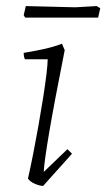

<svg xmlns="http://www.w3.org/2000/svg" viewBox="-20 -603 350 632"><path d="M137 -408H62Q58 -416 58 -429Q84 -433 119.5 -440.5Q155 -448 184 -459L193 -438Q158 -262 141.5 -164.5Q125 -67 124 -37L202 -112L217 -97L122 9Q112 9 96 2.5Q80 -4 72 -15Q80 -50 89 -95.5Q98 -141 106.5 -189Q115 -237 122 -281.5Q129 -326 133 -359.5Q137 -393 137 -408ZM63 -545 58 -553 65 -583 228 -579 298 -583 310 -576 303 -545Z"/></svg>

Font: Labrada Lght
Style: Italic
Weight: 300
Italic angle: -7°
Designer: Mercedes Jáuregui
Foundry: Omnibus-Type Team
Version: Version 1.000; ttfautohint (v1.8.4.7-5d5b)